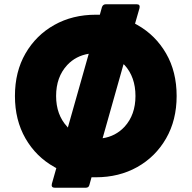

<svg xmlns="http://www.w3.org/2000/svg" viewBox="-20 -817 899 900"><path d="M461 -169Q522 -178 564 -223Q615 -279 615 -367Q615 -456 564 -512Q561 -514 559 -516ZM298 -219 396 -565Q335 -555 295 -512Q243 -456 243 -367Q243 -279 295 -223Q296 -221 298 -219ZM613 -706Q618 -703 624 -700Q709 -652 758.5 -566.5Q808 -481 808 -367Q808 -254 758.5 -168Q709 -82 623.5 -34Q538 14 429 14H409L399 50Q396 63 382 63H237Q219 63 223 45L244 -29Q239 -31 235 -34Q149 -82 99.5 -168Q50 -254 50 -367Q50 -481 99.5 -566.5Q149 -652 234.5 -700Q320 -748 429 -748H448L458 -784Q463 -797 476 -797H621Q638 -797 634 -779Z"/></svg>

Font: YamahaIndonesia935. App XBold
Style: Regular
Weight: 800
Designer: Dalton Maag Ltd
Foundry: Dalton Maag Ltd
Version: Version 1.002; January 01, 2024; Regular/Italic